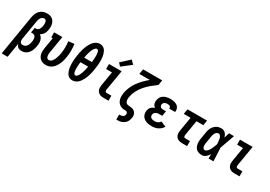

<svg xmlns="http://www.w3.org/2000/svg" viewBox="2 -1875 4469 3173"><g transform="rotate(30 2236.5 -288.5)"><path d="M-27 205 99 -557Q103 -581 110.5 -604.5Q118 -628 130.5 -650Q143 -672 161.5 -690.5Q180 -709 202 -721Q224 -733 248.5 -738Q273 -743 297 -743Q324 -743 350 -736.5Q376 -730 396.5 -714.5Q417 -699 430.5 -676.5Q444 -654 450 -628.5Q456 -603 455.5 -575.5Q455 -548 451 -521Q447 -501 441 -481Q435 -461 423.5 -442.5Q412 -424 396 -409.5Q380 -395 361 -385Q383 -371 397.5 -349.5Q412 -328 419 -302.5Q426 -277 425.5 -249Q425 -221 420 -193Q416 -169 409.5 -145.5Q403 -122 392.5 -99.5Q382 -77 366 -56.5Q350 -36 329.5 -21Q309 -6 284.5 1Q260 8 236 8Q218 8 200 3.5Q182 -1 168 -11.5Q154 -22 145 -37Q136 -52 131 -70L86 205ZM205 -88Q219 -88 233.5 -92.5Q248 -97 260 -106.5Q272 -116 280.5 -128.5Q289 -141 295 -155Q301 -169 304.5 -183Q308 -197 311 -211Q313 -225 314 -239Q315 -253 314 -266.5Q313 -280 309 -293Q305 -306 296.5 -316.5Q288 -327 275.5 -332Q263 -337 250 -337H220L236 -433H265Q282 -433 296.5 -443.5Q311 -454 319.5 -469Q328 -484 332.5 -500Q337 -516 340 -532Q342 -544 343 -556.5Q344 -569 343.5 -581Q343 -593 340.5 -604.5Q338 -616 332.5 -626Q327 -636 316.5 -641.5Q306 -647 294 -647Q276 -647 260 -636.5Q244 -626 233.5 -610Q223 -594 217.5 -576.5Q212 -559 209 -542L148 -174Q146 -158 147 -142.5Q148 -127 155 -114Q162 -101 175.5 -94.5Q189 -88 205 -88Z M700 8Q672 8 645 0.5Q618 -7 597 -23Q576 -39 562.5 -62Q549 -85 543.5 -111.5Q538 -138 538.5 -166Q539 -194 544 -222L579 -434H550V-530H707L654 -207Q652 -194 650.5 -181.5Q649 -169 650 -156.5Q651 -144 653.5 -132Q656 -120 662 -110Q668 -100 679 -94Q690 -88 702 -88Q717 -88 731.5 -95.5Q746 -103 757 -115.5Q768 -128 776 -141.5Q784 -155 790 -169.5Q796 -184 801 -199Q806 -214 810 -228.5Q814 -243 817.5 -258Q821 -273 823 -288Q833 -347 833.5 -405Q834 -463 826 -520L937 -532Q945 -468 945 -404Q945 -340 934 -275Q928 -242 920 -210.5Q912 -179 898.5 -148Q885 -117 866.5 -88Q848 -59 822 -36.5Q796 -14 764 -3Q732 8 700 8Z M1206 8Q1185 8 1165.5 2Q1146 -4 1130.5 -15.5Q1115 -27 1104 -43.5Q1093 -60 1085.5 -78Q1078 -96 1073 -115Q1068 -134 1064.5 -154Q1061 -174 1060 -194.5Q1059 -215 1058.5 -236Q1058 -257 1059.5 -278Q1061 -299 1063 -319.5Q1065 -340 1067.5 -361Q1070 -382 1074 -403Q1078 -429 1083.5 -456Q1089 -483 1096.5 -509Q1104 -535 1113.5 -561Q1123 -587 1135.5 -612Q1148 -637 1164.5 -660.5Q1181 -684 1202.5 -703Q1224 -722 1250.5 -733Q1277 -744 1304 -744Q1329 -744 1351.5 -735Q1374 -726 1390.5 -709.5Q1407 -693 1417.5 -672Q1428 -651 1434.5 -628Q1441 -605 1444.5 -581Q1448 -557 1449.5 -532.5Q1451 -508 1450.5 -482.5Q1450 -457 1448 -432Q1446 -407 1442.5 -382Q1439 -357 1435 -332Q1431 -306 1425.5 -279Q1420 -252 1412.5 -226Q1405 -200 1395.5 -174.5Q1386 -149 1373.5 -123.5Q1361 -98 1344.5 -74.5Q1328 -51 1307 -32Q1286 -13 1259 -2.5Q1232 8 1206 8ZM1189 -416H1335Q1337 -428 1338.5 -441Q1340 -454 1341 -467Q1342 -480 1342.5 -492.5Q1343 -505 1343.5 -518Q1344 -531 1344 -543.5Q1344 -556 1342.5 -568.5Q1341 -581 1339.5 -593.5Q1338 -606 1334.5 -617.5Q1331 -629 1322 -638Q1313 -647 1300 -647Q1287 -647 1276 -637.5Q1265 -628 1256.5 -617Q1248 -606 1242 -593.5Q1236 -581 1230.5 -568.5Q1225 -556 1220.5 -543.5Q1216 -531 1212.5 -518.5Q1209 -506 1205.5 -493Q1202 -480 1199 -467Q1196 -454 1193.5 -441Q1191 -428 1189 -416ZM1210 -88Q1223 -88 1234 -97.5Q1245 -107 1253 -118.5Q1261 -130 1267 -142Q1273 -154 1278.5 -166.5Q1284 -179 1288.5 -191.5Q1293 -204 1296.5 -217Q1300 -230 1303.5 -242.5Q1307 -255 1310 -268Q1313 -281 1315.5 -294Q1318 -307 1320 -320H1174Q1172 -307 1170.5 -294Q1169 -281 1168 -268Q1167 -255 1166.5 -242.5Q1166 -230 1165.5 -217Q1165 -204 1165.5 -191Q1166 -178 1167 -166Q1168 -154 1169.5 -141.5Q1171 -129 1175 -117.5Q1179 -106 1188 -97Q1197 -88 1210 -88Z M1800 0Q1778 0 1757 -3.5Q1736 -7 1718 -17Q1700 -27 1687 -42.5Q1674 -58 1667.5 -77.5Q1661 -97 1661 -119Q1661 -141 1664 -163L1709 -434H1597V-530H1838L1774 -147Q1773 -138 1773 -129.5Q1773 -121 1775.5 -113.5Q1778 -106 1785 -101Q1792 -96 1800 -96H1893V0ZM1777 -584 1727 -636 1886 -782 1950 -718Z M2160 205V109H2181Q2193 109 2206 106.5Q2219 104 2230.5 97Q2242 90 2249.5 78.5Q2257 67 2259 54Q2261 41 2257.5 27.5Q2254 14 2243 7Q2232 0 2218 0Q2204 0 2190.5 -1Q2177 -2 2164 -4.5Q2151 -7 2138.5 -11.5Q2126 -16 2115 -22.5Q2104 -29 2094 -37Q2084 -45 2076.5 -55Q2069 -65 2062.5 -76.5Q2056 -88 2052 -100.5Q2048 -113 2045 -125.5Q2042 -138 2041 -151.5Q2040 -165 2040.5 -178.5Q2041 -192 2042.5 -206Q2044 -220 2046 -234Q2046 -235 2046 -235.5Q2046 -236 2046 -237Q2056 -295 2080 -351.5Q2104 -408 2140 -458.5Q2176 -509 2220.5 -554Q2265 -599 2313 -639H2113L2129 -735H2494L2478 -639Q2423 -599 2370 -554.5Q2317 -510 2272.5 -458Q2228 -406 2197.5 -345Q2167 -284 2156 -221Q2154 -205 2153 -189.5Q2152 -174 2154.5 -159.5Q2157 -145 2163.5 -132Q2170 -119 2181 -110Q2192 -101 2207 -98.5Q2222 -96 2237.5 -95.5Q2253 -95 2268 -93Q2283 -91 2297 -86.5Q2311 -82 2323.5 -74.5Q2336 -67 2345.5 -56.5Q2355 -46 2362 -33Q2369 -20 2372 -6Q2375 8 2374.5 23.5Q2374 39 2371 55Q2368 76 2360 97Q2352 118 2338.5 136Q2325 154 2306 168Q2287 182 2266 190.5Q2245 199 2223.5 202Q2202 205 2181 205Z M2719 8Q2692 8 2665 4.5Q2638 1 2613.5 -8.5Q2589 -18 2568.5 -34Q2548 -50 2535.5 -72Q2523 -94 2519 -121Q2515 -148 2520 -176Q2523 -194 2530.5 -211.5Q2538 -229 2552 -243Q2566 -257 2583 -266Q2600 -275 2618 -282Q2604 -292 2593.5 -305.5Q2583 -319 2577.5 -335Q2572 -351 2571.5 -369.5Q2571 -388 2574 -406Q2578 -426 2586.5 -446Q2595 -466 2610 -482Q2625 -498 2644.5 -509.5Q2664 -521 2684 -527Q2704 -533 2725 -535.5Q2746 -538 2766 -538Q2789 -538 2811 -535.5Q2833 -533 2853.5 -526.5Q2874 -520 2892 -508.5Q2910 -497 2922 -479.5Q2934 -462 2939 -440.5Q2944 -419 2940 -397Q2940 -395 2939.5 -393Q2939 -391 2939 -389H2827Q2827 -389 2827.5 -390Q2828 -391 2828 -392Q2830 -403 2825 -414Q2820 -425 2811 -431.5Q2802 -438 2790 -440Q2778 -442 2766 -442Q2753 -442 2740 -440Q2727 -438 2715 -431.5Q2703 -425 2694.5 -413.5Q2686 -402 2684 -390Q2682 -376 2685 -362.5Q2688 -349 2697.5 -340Q2707 -331 2720 -327.5Q2733 -324 2747 -324H2803L2787 -228H2731Q2721 -228 2710.5 -227Q2700 -226 2689.5 -223Q2679 -220 2668.5 -215Q2658 -210 2650 -202Q2642 -194 2637 -184Q2632 -174 2631 -163Q2628 -146 2634 -129.5Q2640 -113 2653.5 -104Q2667 -95 2684.5 -91.5Q2702 -88 2719 -88Q2734 -88 2748.5 -90.5Q2763 -93 2777.5 -99.5Q2792 -106 2803.5 -117Q2815 -128 2823 -141L2923 -98Q2908 -71 2884.5 -50Q2861 -29 2833.5 -15.5Q2806 -2 2777 3Q2748 8 2719 8Z M3300 0Q3278 0 3257 -3.5Q3236 -7 3218 -17Q3200 -27 3187 -42.5Q3174 -58 3167.5 -77.5Q3161 -97 3161 -119Q3161 -141 3164 -163L3209 -434H3079L3095 -530H3468L3452 -434H3322L3274 -147Q3273 -138 3273 -129.5Q3273 -121 3275.5 -113.5Q3278 -106 3285 -101Q3292 -96 3300 -96H3393V0Z M3676 8Q3649 8 3622 1Q3595 -6 3575 -22.5Q3555 -39 3543 -62.5Q3531 -86 3526 -112.5Q3521 -139 3522 -167Q3523 -195 3528 -222L3549 -352Q3553 -376 3560 -399Q3567 -422 3579 -443.5Q3591 -465 3608.5 -483.5Q3626 -502 3647 -515Q3668 -528 3692 -533Q3716 -538 3739 -538Q3762 -538 3782.5 -529.5Q3803 -521 3817.5 -506Q3832 -491 3841.5 -471.5Q3851 -452 3857 -431Q3865 -456 3872.5 -480.5Q3880 -505 3888 -530H3982Q3957 -461 3933.5 -392Q3910 -323 3884 -254Q3888 -191 3890.5 -127.5Q3893 -64 3896 0H3802Q3803 -21 3803.5 -42Q3804 -63 3804 -84Q3793 -66 3780 -50Q3767 -34 3750.5 -20.5Q3734 -7 3715 0.5Q3696 8 3676 8ZM3676 -88Q3691 -88 3704 -95.5Q3717 -103 3727.5 -114Q3738 -125 3746 -138Q3754 -151 3761 -164Q3768 -177 3774 -190.5Q3780 -204 3785.5 -217.5Q3791 -231 3796.5 -244.5Q3802 -258 3806 -272Q3806 -285 3805.5 -297.5Q3805 -310 3803.5 -322.5Q3802 -335 3800.5 -347.5Q3799 -360 3796.5 -372.5Q3794 -385 3790 -396.5Q3786 -408 3779.5 -418Q3773 -428 3762.5 -435Q3752 -442 3739 -442Q3722 -442 3706.5 -431Q3691 -420 3681.5 -404Q3672 -388 3667 -371Q3662 -354 3659 -337L3638 -207Q3636 -195 3634.5 -183Q3633 -171 3633 -158.5Q3633 -146 3635 -134.5Q3637 -123 3641.5 -112.5Q3646 -102 3655 -95Q3664 -88 3676 -88Z M4300 0Q4278 0 4257 -3.5Q4236 -7 4218 -17Q4200 -27 4187 -42.5Q4174 -58 4167.5 -77.5Q4161 -97 4161 -119Q4161 -141 4164 -163L4209 -434H4097V-530H4338L4274 -147Q4273 -138 4273 -129.5Q4273 -121 4275.5 -113.5Q4278 -106 4285 -101Q4292 -96 4300 -96H4393V0Z"/></g></svg>

Font: Iosevka Slab
Style: Bold Italic
Weight: 700
Italic angle: -9°
Monospace: yes
Designer: Belleve Invis
Foundry: Belleve Invis
Version: Version 11.1.0; ttfautohint (v1.8.3)